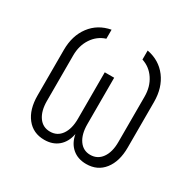

<svg xmlns="http://www.w3.org/2000/svg" viewBox="-130 -699 859 848"><g transform="rotate(30 300.0 -275.0)"><path d="M193 10Q136 10 103 -32Q70 -74 70 -145V-377Q70 -450 107 -499Q144 -548 208 -560V-514Q167 -501 142.5 -464Q118 -427 118 -377V-145Q118 -94 139 -64Q160 -34 197 -34Q234 -34 255 -64Q276 -94 276 -145V-382H324V-145Q324 -94 345 -64Q366 -34 402 -34Q439 -34 460.5 -64Q482 -94 482 -145V-377Q482 -427 457.5 -464Q433 -501 392 -514V-560Q456 -548 493 -499Q530 -450 530 -377V-145Q530 -74 497 -32Q464 10 407 10Q364 10 336 -14Q308 -38 300 -81Q292 -38 264 -14Q236 10 193 10Z"/></g></svg>

Font: JetBrains Mono NL Thin
Style: Regular
Weight: 100
Monospace: yes
Designer: Philipp Nurullin, Konstantin Bulenkov
Foundry: JetBrains
Version: Version 2.305; ttfautohint (v1.8.4.7-5d5b)